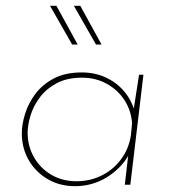

<svg xmlns="http://www.w3.org/2000/svg" viewBox="-20 -635 585 660"><path d="M238 5Q185 5 143.5 -19.5Q102 -44 78.5 -85Q55 -126 55 -177Q55 -207 66 -243Q77 -279 101 -311.5Q125 -344 164.5 -365Q204 -386 261 -386Q306 -386 343 -369Q380 -352 405.5 -322.5Q431 -293 442 -255L437 -243L458 -378H473L428 0H409L423 -120L424 -105Q411 -81 391.5 -61Q372 -41 348 -26Q324 -11 296 -3Q268 5 238 5ZM243 -12Q290 -12 330 -32Q370 -52 396.5 -88Q423 -124 430 -170L434 -211Q431 -255 408 -290.5Q385 -326 347 -347Q309 -368 262 -368Q210 -368 174 -348.5Q138 -329 116 -299Q94 -269 84.5 -236.5Q75 -204 75 -179Q75 -133 96.5 -95Q118 -57 156 -34.5Q194 -12 243 -12ZM174 -615 247 -482H228L152 -615ZM256 -615 329 -482H310L234 -615Z"/></svg>

Font: Josefin Sans Thin Thin
Style: Italic
Weight: 250
Italic angle: -7°
Version: Version 2.000